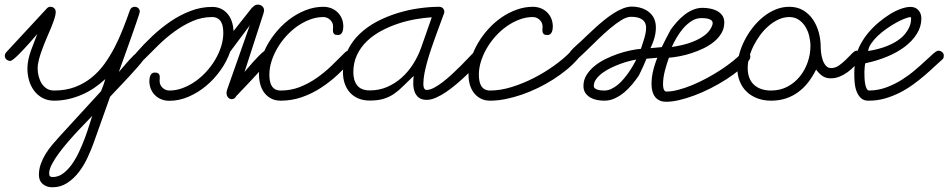

<svg xmlns="http://www.w3.org/2000/svg" viewBox="-60 -418 4021 814"><path d="M510.7 -389.2Q520 -389.2 526.4 -383.3Q532.7 -377.4 532.7 -368.2Q532.7 -366.7 529.3 -355.7Q525.9 -344.7 520 -327.9Q514.2 -311 506.8 -289.8Q499.5 -268.6 491.5 -246.1Q483.4 -223.6 475.6 -201.7Q467.8 -179.7 461.2 -161.4Q454.6 -143.1 450 -130.1Q445.3 -117.2 443.8 -112.8Q447.8 -117.2 454.8 -125.5Q461.9 -133.8 470.5 -143.8Q479 -153.8 488.5 -164.3Q498 -174.8 506.8 -183.3Q515.6 -191.9 523.4 -197.3Q531.2 -202.6 536.6 -202.6Q545.4 -202.6 551.3 -195.6Q557.1 -188.5 557.1 -180.2Q557.1 -175.8 547.4 -162.8Q537.6 -149.9 522.5 -132.6Q507.3 -115.2 489.3 -95.7Q471.2 -76.2 454.3 -58.3Q437.5 -40.5 424.6 -26.9Q411.6 -13.2 406.7 -7.8L336.4 189.5Q326.2 217.8 311 250.5Q295.9 283.2 274.7 311Q253.4 338.9 225.3 357.4Q197.3 376 162.1 376Q137.7 376 121.3 362.3Q105 348.6 105 323.7Q105 299.8 112.8 277.6Q120.6 255.4 133.1 235.1Q145.5 214.8 161.1 196.3Q176.8 177.7 191.9 161.1L368.2 -31.2Q373.5 -43.9 378.2 -56.9Q382.8 -69.8 386.7 -83Q364.7 -62.5 339.6 -45.4Q314.5 -28.3 286.6 -16.4Q258.8 -4.4 229.2 2.2Q199.7 8.8 169.4 8.8Q141.1 8.8 119.9 -2.9Q98.6 -14.6 84.5 -33.7Q70.3 -52.7 63.2 -77.1Q56.2 -101.6 56.2 -127.4Q56.2 -146.5 60.3 -165.3Q64.5 -184.1 70.8 -202.4Q77.1 -220.7 84.5 -238.5Q91.8 -256.3 98.1 -273.9Q94.2 -269.5 85.4 -259.3Q76.7 -249 65.4 -236.3Q54.2 -223.6 41.5 -210.2Q28.8 -196.8 17.6 -185.5Q6.3 -174.3 -2.9 -167Q-12.2 -159.7 -16.6 -159.7Q-24.9 -159.7 -32.2 -165.5Q-39.6 -171.4 -39.6 -180.7Q-39.6 -189.5 -33.7 -196.3L138.2 -381.8Q144.5 -389.2 153.8 -389.2Q163.6 -389.2 169.9 -383.1Q176.3 -377 176.3 -367.2Q176.3 -356 170.7 -338.6Q165 -321.3 156.5 -300.5Q147.9 -279.8 137.9 -256.6Q127.9 -233.4 119.4 -210.4Q110.8 -187.5 105.2 -166.3Q99.6 -145 99.6 -127.4Q99.6 -111.8 103.8 -95.2Q107.9 -78.6 116.2 -64.9Q124.5 -51.3 137.7 -42.7Q150.9 -34.2 169.4 -34.2Q218.3 -34.2 257.3 -48.8Q296.4 -63.5 327.4 -88.4Q358.4 -113.3 382.6 -146.7Q406.7 -180.2 426.3 -218Q445.8 -255.9 461.4 -295.9Q477.1 -335.9 490.7 -374.5Q493.2 -381.3 498.5 -385.3Q503.9 -389.2 510.7 -389.2ZM331.1 73.2Q323.7 81.1 307.6 97.7Q291.5 114.3 271.2 135.7Q251 157.2 229.2 182.4Q207.5 207.5 189.5 231.9Q171.4 256.3 159.9 278.6Q148.4 300.8 148.4 316.9Q148.4 325.7 151.9 329.1Q155.3 332.5 163.6 332.5Q187 332.5 207.3 317.6Q227.5 302.7 244.4 279.1Q261.2 255.4 274.9 226.3Q288.6 197.3 299.3 168.5Q310.1 139.6 317.9 114.3Q325.7 88.9 331.1 73.2Z M1372.6 -269.5Q1362.3 -269.5 1357.9 -272.9Q1353.5 -276.4 1352.3 -281.5Q1351.1 -286.6 1351.6 -293Q1352.1 -299.3 1352.1 -305.2Q1352.1 -322.3 1339.6 -334Q1327.1 -345.7 1310.5 -345.7Q1282.2 -345.7 1254.2 -335.2Q1226.1 -324.7 1200.7 -306.9Q1175.3 -289.1 1153.6 -265.1Q1131.8 -241.2 1116 -214.1Q1100.1 -187 1091.1 -158.2Q1082 -129.4 1082 -101.6Q1082 -88.9 1084 -76.9Q1085.9 -64.9 1091.1 -55.4Q1096.2 -45.9 1105.7 -40Q1115.2 -34.2 1129.9 -34.2Q1172.9 -34.2 1210.4 -48.8Q1248 -63.5 1281.5 -86.7Q1314.9 -109.9 1345 -138.7Q1375 -167.5 1402.8 -195.8Q1410.2 -203.1 1418.5 -203.1Q1426.8 -203.1 1433.8 -196.8Q1440.9 -190.4 1440.9 -182.1Q1440.9 -172.9 1435.1 -166.5Q1405.8 -132.8 1371.8 -101.3Q1337.9 -69.8 1299.8 -45.2Q1261.7 -20.5 1219.2 -5.9Q1176.8 8.8 1129.9 8.8Q1106.4 8.8 1089.1 -0.5Q1071.8 -9.8 1060.3 -25.1Q1048.8 -40.5 1043.5 -60.3Q1038.1 -80.1 1038.1 -101.6Q1038.1 -104.5 1038.1 -107.7Q1038.1 -110.8 1038.6 -113.8Q1024.4 -98.1 1009.5 -82.3Q994.6 -66.4 981.2 -52.2Q967.8 -38.1 957.3 -27.1Q946.8 -16.1 941.4 -10.3Q935.1 2.4 922.4 2.4Q913.1 2.4 906.7 -5.1Q900.4 -12.7 900.4 -23.9Q900.4 -30.8 902.3 -35.2V-36.1L998.5 -309.6L916 -199.2Q901.9 -158.2 875.2 -120.6Q848.6 -83 814.2 -54.2Q779.8 -25.4 739.7 -8.1Q699.7 9.3 658.2 9.3Q639.6 9.3 624.3 3.2Q608.9 -2.9 597.4 -14.2Q585.9 -25.4 579.6 -40.8Q573.2 -56.2 573.2 -74.7Q573.2 -80.1 574.2 -86.4Q575.2 -92.8 577.6 -98.1Q580.1 -103.5 584.5 -106.9Q588.9 -110.4 596.2 -110.4Q606.4 -110.4 610.8 -106.9Q615.2 -103.5 616.5 -98.4Q617.7 -93.3 617.2 -86.9Q616.7 -80.6 616.7 -74.7Q616.7 -57.6 629.2 -45.9Q641.6 -34.2 658.2 -34.2Q686.5 -34.2 714.6 -44.7Q742.7 -55.2 768.1 -73Q793.5 -90.8 815.2 -114.7Q836.9 -138.7 852.8 -165.8Q868.7 -192.9 877.7 -221.7Q886.7 -250.5 886.7 -278.3Q886.7 -290.5 884.8 -302.7Q882.8 -314.9 877.7 -324.5Q872.6 -334 863 -339.8Q853.5 -345.7 838.9 -345.7Q795.9 -345.7 756.1 -328.4Q716.3 -311 680.2 -284.7Q644 -258.3 611.8 -226.8Q579.6 -195.3 551.8 -167Q544.4 -159.7 536.1 -159.7Q527.8 -159.7 520.8 -166Q513.7 -172.4 513.7 -180.7Q513.7 -189.5 519.5 -196.3Q548.8 -230 585 -264.2Q621.1 -298.3 661.6 -326.2Q702.1 -354 747.1 -371.3Q792 -388.7 838.9 -388.7Q861.3 -388.7 877.9 -380.4Q894.5 -372.1 906 -357.9Q917.5 -343.8 923.3 -325.2Q929.2 -306.6 930.2 -286.6L1009.3 -386.7H1011.2Q1014.6 -392.1 1020.5 -395.3Q1026.4 -398.4 1033.2 -398.4Q1044.4 -398.4 1052 -391.4Q1059.6 -384.3 1059.6 -373.5Q1059.6 -368.7 1057.1 -362.8H1057.6L976.6 -112.8Q981.4 -118.2 991.5 -130.4Q1001.5 -142.6 1013.7 -156Q1025.9 -169.4 1038.3 -182.1Q1050.8 -194.8 1060.5 -201.7Q1077.1 -239.3 1103.8 -273.4Q1130.4 -307.6 1163.3 -333.3Q1196.3 -358.9 1233.9 -374Q1271.5 -389.2 1310.5 -389.2Q1328.6 -389.2 1344.2 -383.1Q1359.9 -377 1371.3 -365.7Q1382.8 -354.5 1389.2 -339.1Q1395.5 -323.7 1395.5 -305.2Q1395.5 -299.8 1394.5 -293.5Q1393.6 -287.1 1391.1 -281.7Q1388.7 -276.4 1384.3 -272.9Q1379.9 -269.5 1372.6 -269.5Z M1693.8 -96.2Q1668.9 -72.8 1649.9 -53.5Q1630.9 -34.2 1611.1 -20.5Q1591.3 -6.8 1567.1 0.7Q1543 8.3 1507.8 8.3Q1480.5 8.3 1459.5 -0.5Q1438.5 -9.3 1423.8 -25.4Q1409.2 -41.5 1401.6 -63.5Q1394 -85.4 1394 -111.8Q1394 -162.6 1413.1 -202.9Q1432.1 -243.2 1464.4 -273.9Q1496.6 -304.7 1538.3 -326.7Q1580.1 -348.6 1625.5 -362.5Q1670.9 -376.5 1716.6 -382.8Q1762.2 -389.2 1802.2 -389.2Q1811.5 -389.2 1817.6 -383.1Q1823.7 -377 1823.7 -367.7Q1823.7 -365.2 1823.2 -363.5Q1822.8 -361.8 1821.8 -359.4Q1815.9 -343.3 1807.4 -320.3Q1798.8 -297.4 1789.3 -271.2Q1779.8 -245.1 1770 -216.6Q1760.3 -188 1752.4 -160.6Q1744.6 -133.3 1739.7 -108.2Q1734.9 -83 1734.9 -63.5Q1734.9 -60.1 1735.1 -55.4Q1735.4 -50.8 1736.8 -46.6Q1738.3 -42.5 1741.2 -39.6Q1744.1 -36.6 1749 -36.6Q1762.2 -36.6 1780 -45.9Q1797.9 -55.2 1817.1 -70.1Q1836.4 -85 1856.2 -103.3Q1876 -121.6 1893.8 -139.4Q1911.6 -157.2 1925.8 -172.4Q1939.9 -187.5 1948.7 -196.3Q1955.6 -203.1 1963.9 -203.1Q1973.6 -203.1 1980 -196.8Q1986.3 -190.4 1986.3 -180.7Q1986.3 -172.9 1981 -166.5Q1970.7 -154.3 1954.3 -136.7Q1938 -119.1 1918.2 -100.1Q1898.4 -81.1 1876.2 -62.3Q1854 -43.5 1831.8 -28.3Q1809.6 -13.2 1788.3 -3.9Q1767.1 5.4 1749.5 5.4Q1727.5 5.4 1715.3 -4.4Q1703.1 -14.2 1697.8 -29.1Q1692.4 -43.9 1692.1 -61.8Q1691.9 -79.6 1693.8 -96.2ZM1770.5 -344.7Q1738.8 -342.8 1701.9 -336.4Q1665 -330.1 1628.2 -317.9Q1591.3 -305.7 1556.9 -287.4Q1522.5 -269 1496.1 -243.9Q1469.7 -218.8 1453.9 -185.8Q1438 -152.8 1438 -111.8Q1438 -76.7 1454.6 -55.7Q1471.2 -34.7 1507.8 -34.7Q1547.4 -34.7 1581.3 -49.3Q1615.2 -64 1643.1 -88.9Q1670.9 -113.8 1691.9 -147Q1712.9 -180.2 1726.1 -217.8Q1737.3 -249.5 1748.3 -281Q1759.3 -312.5 1770.5 -344.7Z M2260.7 -269.5Q2250.5 -269.5 2246.1 -272.9Q2241.7 -276.4 2240.5 -281.5Q2239.3 -286.6 2239.7 -293Q2240.2 -299.3 2240.2 -305.2Q2240.2 -322.3 2227.8 -334Q2215.3 -345.7 2198.7 -345.7Q2170.4 -345.7 2142.3 -335.2Q2114.3 -324.7 2088.9 -306.9Q2063.5 -289.1 2041.7 -265.1Q2020 -241.2 2004.2 -214.1Q1988.3 -187 1979.2 -158.2Q1970.2 -129.4 1970.2 -101.6Q1970.2 -88.9 1972.2 -76.9Q1974.1 -64.9 1979.2 -55.4Q1984.4 -45.9 1993.9 -40Q2003.4 -34.2 2018.1 -34.2Q2061 -34.2 2108.6 -48.8Q2156.2 -63.5 2201.9 -86.7Q2247.6 -109.9 2287.8 -138.7Q2328.1 -167.5 2356 -195.8Q2363.3 -203.1 2371.6 -203.1Q2379.9 -203.1 2387 -196.8Q2394 -190.4 2394 -182.1Q2394 -173.8 2392.6 -171.9Q2391.1 -169.9 2388.2 -166.5Q2368.7 -144 2342.3 -122.3Q2315.9 -100.6 2285.2 -81.1Q2254.4 -61.5 2220.7 -45.2Q2187 -28.8 2152.3 -16.8Q2117.7 -4.9 2083.5 2Q2049.3 8.8 2018.1 8.8Q1994.6 8.8 1977.3 -0.5Q1960 -9.8 1948.5 -25.1Q1937 -40.5 1931.6 -60.3Q1926.3 -80.1 1926.3 -101.6Q1926.3 -135.3 1937 -169.4Q1947.8 -203.6 1966.6 -235.6Q1985.4 -267.6 2011 -295.7Q2036.6 -323.7 2066.9 -344.5Q2097.2 -365.2 2130.9 -377.2Q2164.6 -389.2 2198.7 -389.2Q2216.8 -389.2 2232.4 -383.1Q2248 -377 2259.5 -365.7Q2271 -354.5 2277.3 -339.1Q2283.7 -323.7 2283.7 -305.2Q2283.7 -299.8 2282.7 -293.5Q2281.7 -287.1 2279.3 -281.7Q2276.9 -276.4 2272.5 -272.9Q2268.1 -269.5 2260.7 -269.5Z M2648.4 -97.7Q2636.2 -79.6 2620.6 -60.8Q2605 -42 2586.7 -26.6Q2568.4 -11.2 2547.1 -1.2Q2525.9 8.8 2502 8.8Q2487.3 8.8 2471.4 5.9Q2455.6 2.9 2442.9 -4.4Q2430.2 -11.7 2421.9 -23.7Q2413.6 -35.6 2413.6 -53.7Q2413.6 -78.6 2426.3 -99.4Q2439 -120.1 2459.5 -137.2Q2480 -154.3 2506.1 -167.2Q2532.2 -180.2 2559.3 -189.5Q2586.4 -198.7 2612.1 -204.1Q2637.7 -209.5 2657.2 -210.9Q2661.6 -225.1 2667 -241Q2672.4 -256.8 2675.8 -271.7Q2679.2 -286.6 2679.2 -300.3Q2679.2 -314 2673.1 -324.2Q2667 -334.5 2652.8 -340.6Q2638.7 -346.7 2614.3 -346.7Q2597.2 -346.7 2574.5 -332.8Q2551.8 -318.8 2527.1 -298.1Q2502.4 -277.3 2477.5 -253.2Q2452.6 -229 2431.4 -208.3Q2410.2 -187.5 2394.5 -173.6Q2378.9 -159.7 2372.1 -159.7Q2363.8 -159.7 2356.4 -165.5Q2349.1 -171.4 2349.1 -180.7Q2349.1 -187 2355.2 -195.6Q2361.3 -204.1 2369.6 -212.4Q2377.9 -220.7 2386.2 -228Q2394.5 -235.4 2399.4 -239.7Q2412.1 -251.5 2428.2 -267.1Q2444.3 -282.7 2462.9 -299.6Q2481.4 -316.4 2501.2 -332.5Q2521 -348.6 2541.3 -361.6Q2561.5 -374.5 2581.3 -382.3Q2601.1 -390.1 2619.1 -390.1Q2633.8 -390.1 2649.9 -386.5Q2666 -382.8 2679.9 -374.8Q2693.8 -366.7 2704.6 -353.3Q2715.3 -339.8 2719 -320.1Q2722.7 -300.3 2718.3 -274.2Q2713.9 -248 2697.8 -213.9L2745.6 -218.3Q2753.9 -235.4 2763.2 -253.7Q2772.5 -272 2783.7 -292.5Q2794.9 -308.1 2809.3 -324.5Q2823.7 -340.8 2840.6 -354.2Q2857.4 -367.7 2877.2 -376.2Q2897 -384.8 2918.9 -384.8Q2933.6 -384.8 2950 -381.8Q2966.3 -378.9 2979.7 -371.8Q2993.2 -364.7 3002 -352.8Q3010.7 -340.8 3010.7 -322.8Q3010.7 -297.9 2998.8 -277.6Q2986.8 -257.3 2967.3 -241.2Q2947.8 -225.1 2922.9 -213.1Q2897.9 -201.2 2871.8 -192.6Q2845.7 -184.1 2820.6 -179.4Q2795.4 -174.8 2775.9 -173.3Q2771.5 -160.6 2767.1 -147Q2762.7 -133.3 2759 -118.9Q2755.4 -104.5 2753.2 -90.1Q2751 -75.7 2751 -62.5Q2751 -59.6 2751.2 -54Q2751.5 -48.3 2752.9 -43Q2754.4 -37.6 2757.3 -33.7Q2760.3 -29.8 2765.1 -29.8Q2788.1 -29.8 2816.7 -37.4Q2845.2 -44.9 2875.7 -57.6Q2906.2 -70.3 2937 -86.9Q2967.8 -103.5 2995.4 -121.6Q3022.9 -139.6 3045.7 -157.7Q3068.4 -175.8 3083 -191.9Q3088.9 -198.7 3098.6 -198.7Q3106.9 -198.7 3114 -192.6Q3121.1 -186.5 3121.1 -177.7Q3121.1 -169.4 3115.2 -162.1Q3099.6 -142.6 3074.5 -121.8Q3049.3 -101.1 3018.6 -81.3Q2987.8 -61.5 2953.1 -43.9Q2918.5 -26.4 2884 -13.4Q2849.6 -0.5 2817.6 6.8Q2785.6 14.2 2759.8 13.2Q2740.2 12.7 2725.8 1.5Q2711.4 -9.8 2705.6 -32.5Q2699.7 -55.2 2703.9 -90.1Q2708 -125 2726.6 -173.3L2680.7 -168.9Q2667 -134.8 2648.4 -97.7ZM2502.4 -34.2Q2517.1 -34.2 2531.2 -40.8Q2545.4 -47.4 2558.6 -58.1Q2571.8 -68.8 2583.5 -82.8Q2595.2 -96.7 2605.5 -111.3Q2615.7 -126 2623.8 -140.1Q2631.8 -154.3 2637.7 -165.5Q2625.5 -163.6 2607.4 -158.9Q2589.4 -154.3 2569.3 -147Q2549.3 -139.6 2529.3 -129.9Q2509.3 -120.1 2493.4 -108.2Q2477.5 -96.2 2467.5 -82.5Q2457.5 -68.8 2457.5 -53.7Q2457.5 -46.9 2462.9 -43Q2468.3 -39.1 2475.6 -37.1Q2482.9 -35.2 2490.5 -34.7Q2498 -34.2 2502.4 -34.2ZM2788.1 -218.8Q2808.6 -221.7 2833.3 -227.3Q2857.9 -232.9 2881.3 -242.7Q2904.8 -252.4 2924.6 -266.4Q2944.3 -280.3 2955.1 -300.3Q2957 -304.2 2959.2 -309.8Q2961.4 -315.4 2961.4 -319.8Q2961.4 -327.6 2955.8 -332Q2950.2 -336.4 2942.4 -338.4Q2934.6 -340.3 2926.3 -340.8Q2918 -341.3 2913.1 -341.3Q2891.1 -341.3 2871.6 -328.6Q2852.1 -315.9 2836.2 -297.4Q2820.3 -278.8 2808.1 -257.6Q2795.9 -236.3 2788.1 -218.8Z M3286.1 -389.2Q3320.3 -389.2 3345.5 -374Q3370.6 -358.9 3387 -334.5Q3403.3 -310.1 3411.4 -279.8Q3419.4 -249.5 3419.4 -219.7Q3419.4 -210 3421.1 -194.6Q3422.9 -179.2 3427.5 -164.8Q3432.1 -150.4 3440.9 -139.9Q3449.7 -129.4 3463.9 -129.4Q3481.4 -129.4 3497.6 -140.9Q3513.7 -152.3 3527.6 -166.3Q3541.5 -180.2 3552.7 -191.7Q3564 -203.1 3571.3 -203.1Q3580.6 -203.1 3587.4 -197.5Q3594.2 -191.9 3594.2 -182.1Q3594.2 -172.9 3588.4 -166.5Q3576.7 -152.3 3563 -137.9Q3549.3 -123.5 3533.4 -112.1Q3517.6 -100.6 3499.8 -93.3Q3481.9 -85.9 3462.4 -85.9Q3440.9 -85.9 3426.5 -96.2Q3412.1 -106.4 3399.9 -123Q3385.3 -93.3 3366.5 -69.1Q3347.7 -44.9 3324.2 -27.6Q3300.8 -10.3 3272 -0.7Q3243.2 8.8 3209 8.8Q3177.7 8.8 3151.4 -1Q3125 -10.7 3106 -28.8Q3086.9 -46.9 3076.4 -72.8Q3065.9 -98.6 3065.9 -130.4Q3065.9 -157.7 3074 -187.7Q3082 -217.8 3096.4 -246.3Q3110.8 -274.9 3131.1 -300.8Q3151.4 -326.7 3175.8 -346.4Q3200.2 -366.2 3228.3 -377.7Q3256.3 -389.2 3286.1 -389.2ZM3376 -223.1Q3376 -243.2 3370.8 -264.9Q3365.7 -286.6 3354.7 -304.4Q3343.8 -322.3 3326.7 -334Q3309.6 -345.7 3286.1 -345.7Q3263.2 -345.7 3241.2 -335.7Q3219.2 -325.7 3199.5 -308.8Q3179.7 -292 3163.3 -270Q3147 -248 3135 -224.1Q3123 -200.2 3116.5 -175.8Q3109.9 -151.4 3109.9 -130.4Q3109.9 -83.5 3136.5 -58.8Q3163.1 -34.2 3209 -34.2Q3247.1 -34.2 3277.8 -50.3Q3308.6 -66.4 3330.3 -93Q3352.1 -119.6 3364 -153.6Q3376 -187.5 3376 -223.1Z M3608.9 -149.9Q3607.4 -146.5 3606.2 -136.7Q3605 -127 3604.7 -114Q3604.5 -101.1 3605.2 -86.9Q3606 -72.8 3608.2 -61Q3610.4 -49.3 3614.5 -41.7Q3618.7 -34.2 3625.5 -34.2Q3663.6 -34.7 3698 -47.6Q3732.4 -60.5 3762.5 -79.3Q3792.5 -98.1 3818.1 -119.9Q3843.8 -141.6 3863.5 -160.2Q3883.3 -178.7 3897.2 -190.9Q3911.1 -203.1 3918.5 -203.1Q3926.8 -203.1 3934.1 -197.3Q3941.4 -191.4 3941.4 -182.1Q3941.4 -177.7 3940.2 -173.6Q3939 -169.4 3935.5 -166.5Q3921.4 -154.3 3902.6 -136.5Q3883.8 -118.7 3860.8 -98.9Q3837.9 -79.1 3811.3 -59.8Q3784.7 -40.5 3754.4 -25.1Q3724.1 -9.8 3690.7 -0.2Q3657.2 9.3 3620.6 8.8Q3602.1 8.8 3590.3 -2Q3578.6 -12.7 3572 -29.5Q3565.4 -46.4 3563.5 -67.1Q3561.5 -87.9 3561.8 -108.6Q3562 -129.4 3564.5 -147.5Q3566.9 -165.5 3568.8 -177.2Q3574.2 -204.1 3588.4 -230.5Q3602.5 -256.8 3622.3 -280.3Q3642.1 -303.7 3665.8 -323.5Q3689.5 -343.3 3713.1 -357.9Q3736.8 -372.6 3759.5 -380.6Q3782.2 -388.7 3799.8 -388.7Q3821.8 -388.7 3834 -374.5Q3846.2 -360.4 3846.2 -339.8Q3846.2 -305.2 3827.1 -274.7Q3808.1 -244.1 3775.6 -219.7Q3743.2 -195.3 3700 -177.5Q3656.7 -159.7 3608.9 -149.9ZM3620.6 -201.7Q3664.6 -209 3695.1 -220.7Q3725.6 -232.4 3745.8 -246.3Q3766.1 -260.3 3777.6 -274.9Q3789.1 -289.6 3794.7 -302.2Q3800.3 -314.9 3801.5 -324.7Q3802.7 -334.5 3802.7 -338.4Q3802.7 -339.4 3802.5 -342.3Q3802.2 -345.2 3800.3 -345.2Q3791.5 -345.2 3775.1 -338.9Q3758.8 -332.5 3739.3 -321.8Q3719.7 -311 3699.2 -296.6Q3678.7 -282.2 3661.9 -266.4Q3645 -250.5 3633.5 -233.6Q3622.1 -216.8 3620.6 -201.7Z"/></svg>

Font: Helvetia Verbundene
Style: Regular
Weight: 400
Designer: Peter Wiegel, original typeface by Carl Albert Fahrenwaldt 1901
Foundry: Peter Wiegel
Version: Version 2.000